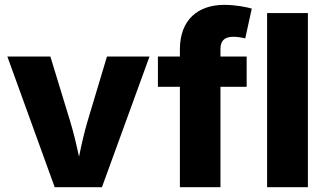

<svg xmlns="http://www.w3.org/2000/svg" viewBox="-20 -782 1363 802"><path d="M208.5 0H405.8L604.5 -545.9H426.8L346.7 -278.8C332 -229.5 320.8 -180.2 310.1 -127.4C298.8 -180.2 287.1 -230 272 -278.8L190.4 -545.9H10.7Z M1010.3 -545.9H900.9V-576.7C900.9 -608.9 914.6 -628.4 955.1 -628.4C972.2 -628.4 991.7 -625 1004.4 -621.6L1031.7 -746.1C1011.7 -752 965.3 -761.7 917 -761.7C807.6 -761.7 731.4 -700.2 731.4 -575.2V-545.9H639.6V-419.4H731.4V0H900.9V-419.4H1010.3Z M1266.1 -727.5H1095.7V0H1266.1Z"/></svg>

Font: Inter ExtraBold
Style: Regular
Weight: 800
Designer: Rasmus Andersson
Foundry: rsms
Version: Version 4.001;git-9221beed3